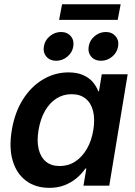

<svg xmlns="http://www.w3.org/2000/svg" viewBox="-20 -882 643 912"><path d="M214.8 10.3Q148.9 10.3 103.8 -23.4Q58.6 -57.1 40.3 -118.7Q22 -180.2 36.1 -264.2Q50.3 -349.1 89.4 -410.4Q128.4 -471.7 184.6 -504.9Q240.7 -538.1 305.2 -538.1Q345.2 -538.1 373.5 -525.9Q401.9 -513.7 419.7 -493.4Q437.5 -473.1 446.8 -448.7H450.2L463.4 -529.3H586.4L499 0H376.5L390.1 -81.5H385.7Q368.2 -56.2 343.3 -35.4Q318.4 -14.6 286.4 -2.2Q254.4 10.3 214.8 10.3ZM263.7 -93.3Q304.7 -93.3 337.4 -114.7Q370.1 -136.2 392.6 -174.8Q415 -213.4 423.3 -264.6Q431.6 -316.4 422.1 -354.5Q412.6 -392.6 386.7 -413.6Q360.8 -434.6 319.8 -434.6Q279.8 -434.6 247.6 -413.8Q215.3 -393.1 193.6 -355Q171.9 -316.9 163.1 -264.6Q154.3 -212.4 163.6 -173.8Q172.9 -135.3 198.2 -114.3Q223.6 -93.3 263.7 -93.3ZM459.5 -593.3Q430.2 -593.3 413.3 -613Q396.5 -632.8 401.4 -661.6Q405.8 -690.4 429.4 -710.2Q453.1 -730 482.4 -730Q511.7 -730 528.8 -710.2Q545.9 -690.4 541 -661.6Q536.6 -632.8 512.9 -613Q489.3 -593.3 459.5 -593.3ZM246.6 -593.3Q217.3 -593.3 200.4 -613Q183.6 -632.8 188.5 -661.6Q192.9 -690.4 216.6 -710.2Q240.2 -730 269.5 -730Q299.3 -730 316.2 -710.2Q333 -690.4 328.1 -661.6Q323.7 -632.8 300 -613Q276.4 -593.3 246.6 -593.3ZM553.2 -861.8 539.1 -787.6H260.7L274.9 -861.8Z"/></svg>

Font: Inter 24pt SemiBold
Style: Italic
Weight: 600
Italic angle: -9.3988°
Designer: Rasmus Andersson
Foundry: rsms
Version: Version 4.001;git-66647c0bb